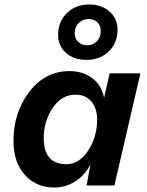

<svg xmlns="http://www.w3.org/2000/svg" viewBox="-20 -827 657 856"><path d="M377 -807Q433 -807 468.5 -775.5Q504 -744 504 -695Q504 -636 465 -598Q426 -560 366 -560Q309 -560 274 -591.5Q239 -623 239 -671Q239 -730 278 -768.5Q317 -807 377 -807ZM375 -742Q349 -742 331 -724.5Q313 -707 313 -678Q313 -655 329 -640Q345 -625 369 -625Q394 -625 411.5 -642.5Q429 -660 429 -689Q429 -713 414.5 -727.5Q400 -742 375 -742ZM222 9Q141 9 90.5 -47.5Q40 -104 40 -199Q40 -325 110.5 -417.5Q181 -510 290 -510Q348 -510 390 -479.5Q432 -449 444 -392L469 -500H606L490 0H366L383 -94Q359 -46 316 -18.5Q273 9 222 9ZM277 -95Q333 -95 373 -155.5Q413 -216 413 -294Q413 -345 387 -375Q361 -405 317 -405Q255 -405 215 -346Q175 -287 175 -211Q175 -95 277 -95Z"/></svg>

Font: Elaine Sans SemiBold
Style: Italic
Weight: 600
Italic angle: -13°
Designer: Wei Huang
Foundry: Wei Huang
Version: Version 2.001;December 24, 2019;FontCreator 12.0.0.2547 64-b